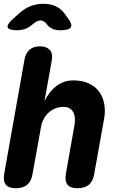

<svg xmlns="http://www.w3.org/2000/svg" viewBox="-29 -985 649 1015"><path d="M143 -65Q137 -27 115 -8.5Q93 10 55 10Q17 10 2 -8.5Q-13 -27 -7 -65L100 -667Q106 -704 127 -722Q148 -740 182 -740Q216 -740 233.5 -722Q251 -704 245 -667L206 -450Q232 -503 271 -531.5Q310 -560 358 -560Q406 -560 440.5 -544Q475 -528 495 -500.5Q515 -473 522 -435.5Q529 -398 521 -355L469 -65Q463 -27 441 -8.5Q419 10 381 10Q343 10 328 -8.5Q313 -27 319 -65L365 -325Q368 -342 367 -359Q366 -376 359.5 -389.5Q353 -403 340.5 -411.5Q328 -420 307 -420Q284 -420 264 -412Q244 -404 228 -389.5Q212 -375 202 -356Q192 -337 188 -315ZM62 -825Q16 -825 11.5 -841Q7 -857 45 -890L73 -915Q102 -941 133.5 -953Q165 -965 200 -965Q235 -965 263 -953Q291 -941 311 -915L329 -890Q355 -857 345.5 -841Q336 -825 290 -825Q267 -825 249 -832.5Q231 -840 218 -857L217 -859Q202 -877 185 -877Q168 -877 147 -859L144 -857Q125 -840 105 -832.5Q85 -825 62 -825Z"/></svg>

Font: Maple Mono ExtraBold
Style: Italic
Weight: 800
Italic angle: -10°
Monospace: yes
Designer: subframe7536
Version: Version 7.200